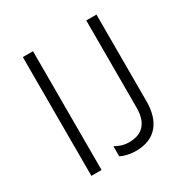

<svg xmlns="http://www.w3.org/2000/svg" viewBox="-161 -838 953 980"><g transform="rotate(-30 315.5 -348.0)"><path d="M103 0H163V-700H103ZM365 4C480 4 537 -70 537 -189V-700H477V-186C477 -102 440 -52 357 -52C326 -52 299 -61 276 -75V-15C301 -3 333 4 365 4Z"/></g></svg>

Font: Fixel Text Light
Style: Regular
Weight: 300
Width: 4
Designer: AlfaBravo + MacPaw
Foundry: Kyrylo Tkachov, Marchela Mozhyna, Serhii Makarenko, Maria Weinstein, Zakhar Kryvoshyya
Version: Version 1.211